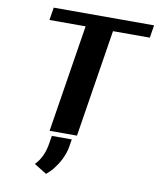

<svg xmlns="http://www.w3.org/2000/svg" viewBox="-101 -789 921 1119"><g transform="rotate(10 359.5 -230.0)"><path d="M113 -636H327L226 0H388L489 -636H707L719 -711H125ZM175 205 249 251C263 239 276 227 289 211C317 175 346 127 355 70L362 27H244L236 76C227 131 206 174 175 205Z"/></g></svg>

Font: Aerodynamic
Style: BdObl
Weight: 500
Designer: Google
Version: Version 2.000980; 2014